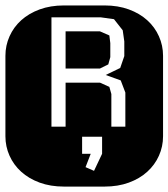

<svg xmlns="http://www.w3.org/2000/svg" viewBox="-22 -689 622 709"><path d="M325.2 -58.1 355 -121.1V-184.1H281.2V-121.1H313L293.9 -71.8ZM364.3 -668.9Q413.6 -668.9 453.6 -654.3Q493.7 -639.6 521.7 -614.3Q549.8 -588.9 564.9 -554.9Q580.1 -521 580.1 -482.9V-186Q580.1 -147.9 564.9 -114Q549.8 -80.1 521.7 -54.7Q493.7 -29.3 453.6 -14.6Q413.6 0 364.3 0H213.9Q164.6 0 124.5 -14.6Q84.5 -29.3 56.4 -54.7Q28.3 -80.1 13.2 -114Q-2 -147.9 -2 -186V-482.9Q-2 -521 13.2 -554.9Q28.3 -588.9 56.4 -614.3Q84.5 -639.6 124.5 -654.3Q164.6 -668.9 213.9 -668.9ZM389.2 -341.8V-221.2H440.9V-347.2L423.8 -392.1L368.2 -412.1L421.9 -438L437 -481.9V-536.1L431.2 -577.1L398.9 -618.2L350.1 -625H168V-221.2H220.2V-383.8H347.2L381.8 -368.2ZM347.2 -573.2 381.8 -558.1 385.3 -529.8V-478L377.9 -451.2L347.2 -436H220.2V-573.2Z"/></svg>

Font: Monofett
Style: Regular
Weight: 400
Designer: vernon adams
Foundry: vernon adams
Version: Version 1.000